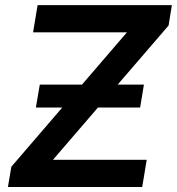

<svg xmlns="http://www.w3.org/2000/svg" viewBox="-20 -748 707 768"><path d="M11.7 0 25.4 -81.1 487.8 -618.7H112.3L130.4 -727.5H667.5L654.3 -646L191.9 -108.9H566.9L548.8 0ZM123.5 -317.9 139.2 -409.7H555.7L540.5 -317.9Z"/></svg>

Font: Inter 17pt SemiBold
Style: Italic
Weight: 600
Italic angle: -9.3988°
Version: Version 4.001;git-66647c0bb